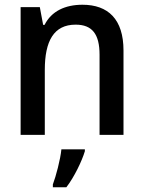

<svg xmlns="http://www.w3.org/2000/svg" viewBox="-20 -569 603 810"><path d="M67 0H169V-274C169 -396 207 -465 299 -465C369 -465 400 -425 400 -338V0H501V-356C501 -488 436 -549 328 -549C255 -549 197 -522 168 -464H162L148 -539H67ZM203 209V221H260C294 177 326 109 338 69V61H239C235 103 216 175 203 209Z"/></svg>

Font: Noto Sans Mono SemiCondensed Medium
Style: Regular
Weight: 500
Width: 4
Designer: Monotype Design Team
Foundry: Monotype Imaging Inc.
Version: Version 2.014